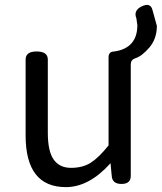

<svg xmlns="http://www.w3.org/2000/svg" viewBox="-20 -754 663 787"><path d="M250 13Q85 13 85 -199V-510Q85 -543 130 -543Q176 -543 176 -510V-210Q176 -134 200 -100Q224 -66 271 -66Q319 -66 352 -87Q385 -108 425 -158V-519Q425 -543 449 -543Q543 -557 543 -651L539 -679Q526 -711 561 -728Q597 -745 605 -713L623 -648Q623 -595 592 -559Q561 -523 534 -515Q516 -509 516 -490V-33Q516 0 478 0Q440 0 438 -33L433 -85Q345 13 250 13Z"/></svg>

Font: Swei Gothic CJK TC Regular
Style: Regular
Weight: 400
Version: Version 2.129